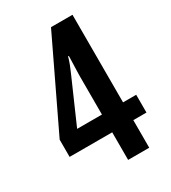

<svg xmlns="http://www.w3.org/2000/svg" viewBox="-177 -808 798 898"><g transform="rotate(-30 222.0 -359.0)"><path d="M431 -149H360V0H246V-149H16V-242L244 -718H360V-245H431ZM246 -450Q246 -460 246.5 -475Q247 -490 247.5 -507Q248 -524 248.5 -538.5Q249 -553 249 -560H245Q239 -538 231 -518Q223 -498 215 -480L112 -245H246Z"/></g></svg>

Font: Noto Sans Display ExtraCondensed SemiBold
Style: Regular
Weight: 600
Width: 2
Designer: Monotype Design Team
Foundry: Monotype Imaging Inc.
Version: Version 2.003